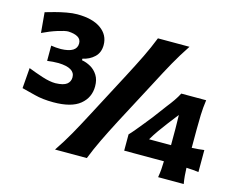

<svg xmlns="http://www.w3.org/2000/svg" viewBox="-110 -981 1418 1147"><g transform="rotate(15 599.5 -407.5)"><path d="M231 -270Q164.6 -270 114.5 -283.2Q64.5 -296.4 32.2 -304.2L42 -430.7Q84 -414.1 131.1 -398.7Q178.2 -383.3 213.9 -383.3Q263.2 -384.8 283.4 -400.6Q303.7 -416.5 303.7 -443.8Q303.7 -501.5 201.2 -504.4Q184.1 -504.4 166.5 -503.2Q148.9 -502 131.8 -499.5V-593.8Q160.6 -588.9 192.9 -588.9Q289.6 -591.8 289.6 -648.9Q289.6 -675.3 268.1 -687.7Q246.6 -700.2 209 -701.7Q189.5 -701.7 145 -687.7Q100.6 -673.8 53.2 -650.9L42 -776.4Q65.9 -783.7 99.9 -792.7Q133.8 -801.8 169.7 -808.3Q205.6 -814.9 234.4 -814.9Q329.1 -814.9 381.3 -777.6Q433.6 -740.2 433.6 -677.7Q433.6 -631.3 404.1 -603.3Q374.5 -575.2 332 -566.9V-557.1Q360.8 -552.2 387.5 -536.9Q414.1 -521.5 431.2 -494.1Q448.2 -466.8 448.2 -426.3Q448.2 -356.9 395.3 -313.5Q342.3 -270 231 -270ZM314.5 0Q356.4 -62 390.1 -121.8Q423.8 -181.6 463.9 -258.3L609.9 -535.6Q651.4 -614.7 681.4 -676Q711.4 -737.3 736.3 -800.8H931.6Q889.2 -737.3 855 -676Q820.8 -614.7 779.8 -535.6L633.3 -258.3Q593.3 -181.6 564.5 -121.8Q535.6 -62 511.2 0ZM1101.1 -98.1Q1102.1 -71.3 1104 -48.6Q1106 -25.9 1110.4 0H952.1Q956.5 -26.4 958.5 -50Q960.4 -73.7 960.9 -100.6H715.3V-201.2Q729.5 -215.8 749 -239.3Q768.6 -262.7 789.3 -288.6Q810.1 -314.5 827.6 -336.4L892.6 -423.3Q911.1 -446.3 928 -470.7Q944.8 -495.1 956.5 -518.1H1110.4Q1103.5 -470.2 1102.1 -424.6Q1100.6 -378.9 1100.6 -334V-221.2Q1120.6 -222.2 1140.9 -223.9Q1161.1 -225.6 1176.8 -228V-91.8Q1161.6 -94.2 1141.4 -95.7Q1121.1 -97.2 1101.1 -98.1ZM841.3 -204.6H977.1V-306.6Q977.1 -348.6 975.6 -391.1L925.3 -326.2Q902.3 -296.4 880.6 -265.6Q858.9 -234.9 841.3 -204.6Z"/></g></svg>

Font: Pinar DS2-Bold
Style: Regular
Weight: 700
Designer: Amin Abedi
Version: Version 2.000